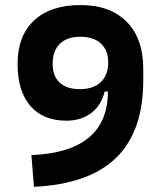

<svg xmlns="http://www.w3.org/2000/svg" viewBox="-20 -716 626 746"><path d="M237.8 -247.1Q147 -247.1 97.7 -304.7Q48.3 -362.3 48.3 -467.8Q48.3 -576.2 112.1 -636.2Q175.8 -696.3 293 -696.3Q408.2 -696.3 472.4 -631.1Q536.6 -565.9 536.6 -449.2V-402.8Q536.6 -206.1 431.6 -103.3Q326.7 -0.5 111.8 9.8L102.1 -113.3Q398.9 -125.5 399.4 -360.4H386.7Q373.5 -306.2 334.2 -276.6Q294.9 -247.1 237.8 -247.1ZM290 -369.6Q342.8 -369.6 371.6 -397Q400.4 -424.3 400.4 -474.1Q400.4 -521 371.8 -547.1Q343.3 -573.2 292 -573.2Q240.7 -573.2 212.6 -545.9Q184.6 -518.6 184.6 -467.8Q184.6 -420.4 211.9 -395Q239.3 -369.6 290 -369.6Z"/></svg>

Font: Cascadia Code NF
Style: Bold
Weight: 700
Monospace: yes
Designer: Aaron Bell
Foundry: Saja Typeworks
Version: Version 2404.023; ttfautohint (v1.8.4)